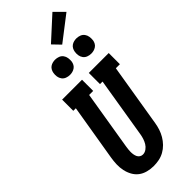

<svg xmlns="http://www.w3.org/2000/svg" viewBox="-376 -1231 1276 1276"><g transform="rotate(-45 262.0 -592.5)"><path d="M205 8Q176 8 147.5 0.5Q119 -7 97.5 -23.5Q76 -40 62.5 -64.5Q49 -89 43 -117Q37 -145 38 -174.5Q39 -204 44 -234L110 -630H86V-735H273V-630H235L167 -217Q165 -204 163.5 -192Q162 -180 162 -167.5Q162 -155 164 -143Q166 -131 171 -120.5Q176 -110 186 -103.5Q196 -97 208 -97Q226 -97 242 -108.5Q258 -120 267.5 -136Q277 -152 282.5 -169Q288 -186 291 -204L361 -630H337V-735H524V-630H486L413 -187Q409 -162 401 -137.5Q393 -113 379.5 -90Q366 -67 347 -47.5Q328 -28 304.5 -15Q281 -2 255.5 3Q230 8 205 8ZM440 -814Q423 -814 407.5 -820Q392 -826 382.5 -839Q373 -852 370.5 -868.5Q368 -885 371 -902Q373 -914 379 -925Q385 -936 395 -943Q405 -950 417 -953Q429 -956 440 -956Q457 -956 472.5 -950Q488 -944 497.5 -931Q507 -918 509.5 -901.5Q512 -885 510 -868Q508 -856 502 -845Q496 -834 485.5 -827Q475 -820 463.5 -817Q452 -814 440 -814ZM240 -814Q223 -814 207.5 -820Q192 -826 182.5 -839Q173 -852 170.5 -868.5Q168 -885 171 -902Q173 -914 179 -925Q185 -936 195 -943Q205 -950 217 -953Q229 -956 240 -956Q257 -956 272.5 -950Q288 -944 297.5 -931Q307 -918 309.5 -901.5Q312 -885 310 -868Q308 -856 302 -845Q296 -834 285.5 -827Q275 -820 263.5 -817Q252 -814 240 -814ZM345 -993 293 -1047 453 -1193 519 -1127Z"/></g></svg>

Font: Iosevka Slab Extrabold
Style: Italic
Weight: 800
Italic angle: -9°
Monospace: yes
Designer: Belleve Invis
Foundry: Belleve Invis
Version: Version 11.1.0; ttfautohint (v1.8.3)